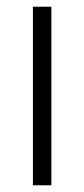

<svg xmlns="http://www.w3.org/2000/svg" viewBox="-20 -552 251 572"><path d="M78 0V-532H133V0Z"/></svg>

Font: Noto Sans UI NarrowLight
Style: Regular
Weight: 300
Width: 4
Designer: Monotype Design Team
Foundry: Monotype Imaging Inc.
Version: Version 1.001